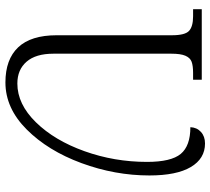

<svg xmlns="http://www.w3.org/2000/svg" viewBox="-54 -712 776 708"><g transform="rotate(90 334.0 -358.0)"><path d="M110 -179V-604Q110 -652 94 -667Q78 -682 40 -682H14V-714H274V-682H249Q222 -682 207.5 -676.5Q193 -671 185.5 -653.5Q178 -636 178 -602V-167Q178 -102 207.5 -68Q237 -34 288 -34Q364 -34 431 -102.5Q498 -171 537.5 -281.5Q577 -392 577 -512Q577 -601 547.5 -636.5Q518 -672 449 -672Q450 -696 466.5 -711Q483 -726 509 -726Q565 -726 596 -673.5Q627 -621 627 -521Q627 -394 581.5 -270.5Q536 -147 457.5 -68.5Q379 10 284 10Q199 10 154.5 -37Q110 -84 110 -179Z"/></g></svg>

Font: Noto Serif Light
Style: Regular
Weight: 300
Designer: Monotype Design Team
Foundry: Monotype Imaging Inc.
Version: Version 1.001